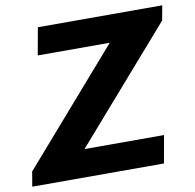

<svg xmlns="http://www.w3.org/2000/svg" viewBox="-94 -765 856 844"><g transform="rotate(-10 333.5 -343.0)"><path d="M-17.1 0 -5.9 -65.9 428.2 -564H106.9L128.9 -686H684.1L671.9 -620.1L237.8 -123H592.8L570.8 0Z"/></g></svg>

Font: Archivo
Style: Bold Italic
Weight: 700
Italic angle: -10°
Designer: Hector Gatti
Foundry: Omnibus-Type
Version: Version 2.001